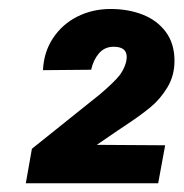

<svg xmlns="http://www.w3.org/2000/svg" viewBox="-20 -738 413 432"><path d="M351.6 -411.1 335.9 -325.7H38.1L51.8 -403.3L205.6 -526.4Q236.8 -553.2 248.5 -567.9Q255.4 -576.7 260.3 -588.4Q265.1 -600.1 265.1 -609.9Q265.1 -632.8 235.8 -632.8Q215.3 -632.8 202.6 -617.9Q189.9 -603 185.1 -581.1L76.7 -580.1Q78.6 -621.1 99.4 -652.3Q120.1 -683.6 154.1 -700.7Q188 -717.8 229 -717.8Q268.1 -717.8 300.5 -705.3Q333 -692.9 352.8 -666.5Q372.6 -640.1 372.6 -601.1Q372.6 -567.9 356.7 -541.5Q340.8 -515.1 318.4 -496.6Q295.9 -478 260.3 -454.6L245.6 -444.8L197.8 -412.1Z"/></svg>

Font: Mardoto Black
Style: Italic
Weight: 900
Italic angle: -12°
Designer: Christian Robertson, Vahan Hovhannisyan
Foundry: Google
Version: Version 1.000